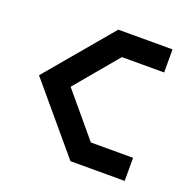

<svg xmlns="http://www.w3.org/2000/svg" viewBox="-106 -676 782 782"><g transform="rotate(20 285.0 -285.0)"><path d="M513 -470V-570H278L38 -285L278 0H513V-100H330L175 -285L330 -470Z"/></g></svg>

Font: Tekex
Style: Regular
Weight: 400
Designer: NC Empire
Foundry: NC Empire
Version: Version 1.001;hotconv 1.0.109;makeotfexe 2.5.65596